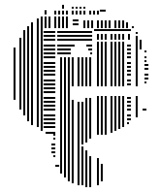

<svg xmlns="http://www.w3.org/2000/svg" viewBox="-20 -556 663 792"><path d="M44 -144H36V-360H44ZM68 -104H60V-400H68ZM84 -80H76V-432H84ZM100 -56H92V-440H100ZM116 -40H108V-440H116ZM140 -32H132V-440H140ZM156 -16H148V-440H156ZM224 132H208V124H224ZM208 92H200V84H208ZM208 76H192V68H208ZM208 60H192V52H208ZM208 44H192V36H208ZM208 20H200V12H208ZM208 4H200V-4H208ZM208 -4H168V-12H208ZM208 -28H160V-36H208ZM208 -44H160V-52H208ZM208 -60H160V-68H208ZM208 -76H160V-84H208ZM208 -100H160V-108H208ZM208 -116H160V-124H208ZM208 -132H160V-140H208ZM208 -148H160V-156H208ZM208 -172H160V-180H208ZM208 -188H160V-196H208ZM208 -204H160V-212H208ZM208 -220H160V-228H208ZM208 -244H160V-252H208ZM208 -260H160V-268H208ZM208 -276H160V-284H208ZM208 -292H160V-300H208ZM208 -316H160V-324H208ZM208 -332H160V-340H208ZM208 -348H160V-356H208ZM208 -364H160V-372H208ZM208 -388H160V-396H208ZM208 -404H160V-412H208ZM208 -420H160V-428H208ZM236 160H228V-320H236ZM252 176H244V-320H252ZM268 192H260V-320H268ZM284 200H276V-144H284ZM284 -200H276V-320H284ZM308 208H300V-136H308ZM308 -200H300V-320H308ZM324 208H316V48H324ZM324 40H316V-136H324ZM324 -200H316V-320H324ZM340 216H332V64H340ZM340 32H332V-152H340ZM340 -200H332V-320H340ZM356 216H348V88H356ZM356 16H348V-152H356ZM356 -200H348V-320H356ZM272 -332H216V-340H272ZM360 -332H352V-340H360ZM272 -348H216V-356H272ZM360 -348H344V-356H360ZM288 -364H216V-372H288ZM360 -364H336V-372H360ZM360 -388H216V-396H360ZM360 -404H216V-412H360ZM360 -420H216V-428H360ZM388 208H380V96H388ZM388 0H380V-160H388ZM388 -200H380V-384H388ZM404 192H396V120H404ZM404 0H396V-160H404ZM404 -200H396V-384H404ZM420 0H412V-160H420ZM420 -200H412V-384H420ZM444 -8H436V-160H444ZM444 -200H436V-384H444ZM460 -16H452V-160H460ZM460 -200H452V-384H460ZM476 -24H468V-160H476ZM476 -200H468V-384H476ZM492 -32H484V-160H492ZM492 -200H484V-384H492ZM512 -44H504V-52H512ZM520 -60H504V-68H520ZM520 -76H504V-84H520ZM520 -100H504V-108H520ZM520 -116H504V-124H520ZM520 -132H504V-140H520ZM520 -148H504V-156H520ZM520 -204H504V-212H520ZM520 -220H504V-228H520ZM520 -244H504V-252H520ZM520 -260H504V-268H520ZM520 -276H504V-284H520ZM520 -292H504V-300H520ZM520 -316H504V-324H520ZM520 -332H504V-340H520ZM520 -348H504V-356H520ZM520 -364H504V-372H520ZM388 -392H380V-416H388ZM404 -392H396V-416H404ZM420 -392H412V-416H420ZM444 -392H436V-416H444ZM460 -392H452V-416H460ZM476 -392H468V-416H476ZM492 -392H484V-416H492ZM516 -392H508V-416H516ZM520 -428H368V-436H520ZM548 -72H540V-160H548ZM548 -200H540V-352H548ZM584 -100H568V-108H584ZM584 -212H576V-220H584ZM592 -228H576V-236H592ZM592 -244H576V-252H592ZM592 -268H576V-276H592ZM592 -284H576V-292H592ZM584 -300H576V-308H584ZM584 -316H576V-324H584ZM584 -340H576V-348H584ZM548 -352H540V-408H548ZM564 -352H556V-392H564ZM548 -416H540V-424H548ZM100 -440H92V-448H100ZM116 -440H108V-464H116ZM140 -440H132V-480H140ZM156 -440H148V-488H156ZM172 -440H164V-488H172ZM188 -440H180V-488H188ZM212 -440H204V-488H212ZM228 -440H220V-488H228ZM244 -440H236V-488H244ZM260 -440H252V-488H260ZM304 -452H280V-460H304ZM304 -468H280V-476H304ZM332 -440H324V-472H332ZM348 -440H340V-472H348ZM364 -440H356V-472H364ZM388 -440H380V-472H388ZM404 -440H396V-472H404ZM420 -440H412V-472H420ZM436 -440H428V-472H436ZM460 -440H452V-472H460ZM476 -440H468V-472H476ZM492 -440H484V-472H492ZM508 -440H500V-464H508ZM532 -440H524V-448H532ZM172 -496H164V-514H172ZM212 -496H204V-512H212ZM228 -496H220V-512H228ZM244 -496H236V-512H244ZM260 -496H252V-512H260ZM284 -496H276V-512H284ZM300 -496H292V-512H300ZM316 -496H308V-512H316ZM332 -496H324V-512H332ZM356 -496H348V-512H356ZM372 -496H364V-512H372ZM388 -496H380V-512H388ZM416 -508H392V-516H416ZM244 -520H236V-536H244ZM284 -520H276V-528H284ZM300 -520H292V-528H300ZM316 -520H308V-528H316ZM332 -520H324V-528H332Z"/></svg>

Font: Rubik Lines
Style: Regular
Weight: 400
Designer: Hubert and Fischer, NaN
Foundry: Hubert and Fischer, NaN
Version: Version 2.201